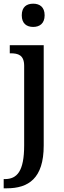

<svg xmlns="http://www.w3.org/2000/svg" viewBox="-31 -781 347 1041"><path d="M149 -635C183 -635 211 -653 211 -698C211 -744 183 -761 149 -761C114 -761 87 -744 87 -698C87 -653 114 -635 149 -635ZM-11 240H5C123 240 206 187 206 8V-536H22V-492H26C67 -492 100 -483 100 -424V7C100 147 62 190 -5 190H-11Z"/></svg>

Font: Noto Serif Myanmar SemiCondensed Medium
Style: Regular
Weight: 500
Width: 4
Designer: Ben Mitchell and the Monotype Design Team
Foundry: Monotype Imaging Inc.
Version: Version 2.106